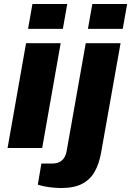

<svg xmlns="http://www.w3.org/2000/svg" viewBox="-20 -744 659 965"><path d="M121 -599 143 -724H318L296 -599ZM18 0 111 -527H285L192 0ZM422 -599 444 -724H619L597 -599ZM288 201Q270 201 248 199Q226 197 205 193Q184 189 170 184L188 78H242Q274 78 292 61.5Q310 45 315 15L411 -527H586L488 24Q478 80 455.5 119.5Q433 159 392.5 180Q352 201 288 201Z"/></svg>

Font: Archivo SemiExpanded ExtraBold
Style: Italic
Weight: 800
Width: 6
Italic angle: -10°
Designer: Hector Gatti
Foundry: Omnibus-Type
Version: Version 2.001